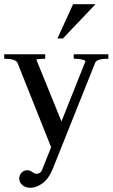

<svg xmlns="http://www.w3.org/2000/svg" viewBox="-25 -697 533 909"><path d="M321 -677H427L273 -515H247ZM189 -440V-419Q160 -419 147 -415L266 -122L380 -408Q366 -419 324 -419V-440H488V-419Q434 -419 426 -401L225 102Q206 149 176.5 170.5Q147 192 120 192Q95 192 80.5 179Q66 166 66 148Q66 133 76.5 121Q87 109 105 109Q116 109 128 117.5Q140 126 146 126Q167 126 174 108L217 0L58 -399Q49 -419 -5 -419V-440Z"/></svg>

Font: Judson
Style: Regular
Weight: 400
Version: Version 20110429